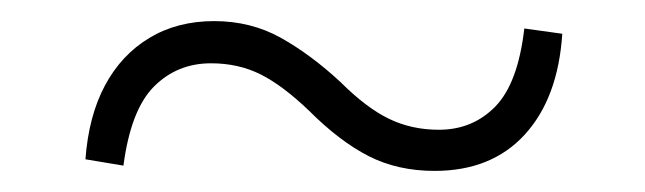

<svg xmlns="http://www.w3.org/2000/svg" viewBox="-20 -462 611 182"><path d="M303 -384Q327 -360 348.5 -349.5Q370 -339 396 -339Q428 -339 449.5 -361Q471 -383 477 -435L513 -430Q509 -369 477.5 -334.5Q446 -300 392 -300Q357 -300 329.5 -314Q302 -328 273 -357Q248 -381 227 -391.5Q206 -402 180 -402Q148 -402 126 -380Q104 -358 97 -305L61 -311Q64 -352 79.5 -381Q95 -410 121.5 -426Q148 -442 183 -442Q218 -442 246.5 -426Q275 -410 303 -384Z"/></svg>

Font: Noto Serif HK
Style: Regular
Weight: 200
Designer: Ryoko NISHIZUKA 西塚涼子 (kana & ideographs); Frank Grießhammer (Latin, Greek & Cyrillic); Wenlong ZHANG 张文龙 (bopomofo); San
Foundry: Adobe
Version: Version 2.001;hotconv 1.1.0;makeotfexe 2.6.0